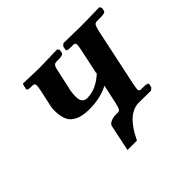

<svg xmlns="http://www.w3.org/2000/svg" viewBox="-134 -596 874 874"><g transform="rotate(-45 303.0 -159.0)"><path d="M461.9 -79.1Q456.1 -52.2 457.3 -43.7Q458.5 -35.2 470.2 -35.2H486.3Q514.2 -35.2 512.7 -25.9L508.8 -8.8L497.6 1L421.9 0Q347.7 -1 293.5 111.8Q292 114.7 291.5 116.2H230.5L257.3 -11.2Q259.3 -21.5 273.9 -28.3Q288.6 -35.2 304.2 -35.2H321.3Q330.1 -35.2 334.7 -44.2Q339.4 -53.2 344.7 -79.1L363.3 -165Q310.5 -137.2 238.3 -137.2Q196.3 -137.2 169.4 -150.1Q142.6 -163.1 133.3 -184.3Q124 -205.6 122.3 -233.2Q120.6 -260.7 128.4 -290L142.6 -355Q147.9 -380.4 146 -388.7Q144 -397 132.3 -397H125.5Q98.6 -397 100.1 -405.8L105 -428.2L107.4 -434.1L212.4 -431.2Q226.6 -431.6 248.8 -432.1Q271 -432.6 292.7 -433.1Q314.5 -433.6 328.1 -434.1L335 -423.8L331.5 -407.2Q329.6 -397.5 301.3 -397H286.6Q278.8 -397 274.2 -393.6Q269.5 -390.1 266.6 -382.6Q263.7 -375 260.7 -359.9L244.6 -286.1Q231.9 -238.3 236.3 -209.2Q240.7 -180.2 269 -180.2Q327.1 -180.2 382.3 -232.9L377 -230L403.3 -354Q407.2 -372.6 407.7 -381.1Q408.2 -389.6 405.3 -393.3Q402.3 -397 394.5 -397H378.4Q351.6 -397 353.5 -405.8L356.9 -423.8L368.2 -434.1L472.7 -432.1Q524.4 -432.1 599.1 -434.1L606 -423.8L602.5 -407.2Q600.6 -397.5 573.2 -397H547.4Q539.6 -397 535.2 -393.8Q530.8 -390.6 527.6 -381.8Q524.4 -373 520 -354Z"/></g></svg>

Font: Linux Libertine Slanted
Style: Semibold Slanted
Weight: 600
Designer: Philipp H. Poll
Foundry: Philipp H. Poll
Version: Version 5.1.1